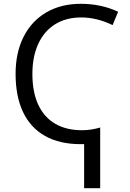

<svg xmlns="http://www.w3.org/2000/svg" viewBox="-20 -744 680 1004"><path d="M401.4 9.8Q292 9.8 216.1 -32.7Q140.1 -75.2 100.8 -157.5Q61.5 -239.7 61.5 -357.9Q61.5 -467.8 103 -550.8Q144.5 -633.8 222.2 -679.2Q299.3 -724.1 402.8 -724.1Q508.8 -724.1 597.7 -682.6L568.8 -612.8Q485.8 -652.8 404.8 -652.8Q325.7 -652.8 268.3 -617.2Q210.9 -581.5 180.2 -514.9Q149.4 -448.2 149.4 -356.9Q149.4 -262.7 179.9 -196.8Q210.4 -130.9 268.6 -96.9Q326.7 -63 409.7 -63Q454.6 -63 503.9 -77.1V240.2H419.9V9.8Z"/></svg>

Font: Viking Open Sans
Style: Regular
Weight: 400
Foundry: Ascender Corporation
Version: Version 2.001